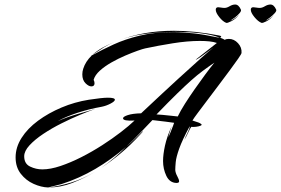

<svg xmlns="http://www.w3.org/2000/svg" viewBox="-20 -786 1242 849"><path d="M193 43Q162 42 128.5 27Q95 12 72 -17.5Q49 -47 49 -90Q49 -135 75.5 -176.5Q102 -218 148 -252Q194 -286 252 -310.5Q310 -335 373 -345Q432 -354 457 -354Q488 -354 488 -345Q488 -338 469 -328Q450 -318 430 -314Q374 -304 322 -287Q270 -270 235 -250Q255 -259 274 -266Q293 -273 322 -281.5Q351 -290 401 -304Q374 -295 334.5 -278.5Q295 -262 252 -240.5Q209 -219 171.5 -194Q134 -169 110.5 -143.5Q87 -118 87 -95Q87 -62 113 -49.5Q139 -37 167 -37Q203 -37 247.5 -52Q292 -67 339.5 -91Q387 -115 432 -144Q477 -173 514 -201.5Q551 -230 575 -253Q524 -250 524 -263Q524 -270 545 -277Q566 -284 604 -285Q705 -380 768.5 -438Q832 -496 868.5 -528.5Q905 -561 924 -576Q917 -571 899.5 -558Q882 -545 866 -533.5Q850 -522 845 -522L939 -596Q925 -601 906 -603Q887 -605 864 -605Q809 -605 743.5 -594.5Q678 -584 622 -572Q612 -570 588 -561.5Q564 -553 533.5 -540Q503 -527 473 -510Q443 -493 421.5 -473.5Q400 -454 394 -433Q398 -425 398 -418Q398 -404 384 -404Q372 -404 358 -418Q344 -432 344 -457Q344 -470 348 -482Q358 -514 386 -541L382 -539L388 -543L386 -541Q431 -566 482.5 -589.5Q534 -613 598 -628.5Q662 -644 743 -644Q787 -644 836 -638.5Q885 -633 940 -621Q944 -620 946.5 -620Q949 -620 951 -620Q913 -634 861.5 -639.5Q810 -645 757 -645Q706 -645 659 -640.5Q612 -636 579 -629Q562 -625 543 -620Q524 -615 504 -607Q558 -628 619 -639Q680 -650 749 -650Q843 -650 949 -629Q957 -628 958 -624Q959 -620 951 -620Q957 -618 963 -615.5Q969 -613 973 -610Q981 -614 992 -614Q1015 -614 1032.5 -595Q1050 -576 1048 -552Q1048 -548 1033.5 -527Q1019 -506 996 -475Q973 -444 947 -409.5Q921 -375 896.5 -342.5Q872 -310 854 -286Q836 -262 831 -253Q852 -246 857 -244.5Q862 -243 869 -238Q875 -234 867.5 -230.5Q860 -227 847.5 -225.5Q835 -224 826 -225Q822 -221 812.5 -200.5Q803 -180 795 -167Q800 -181 809.5 -199.5Q819 -218 819 -228Q786 -167 772.5 -129Q759 -91 757 -69Q755 -47 755 -34Q756 -21 764 -6.5Q772 8 772 16Q772 23 760 23Q730 22 715.5 -8.5Q701 -39 701 -74Q701 -103 709.5 -142Q718 -181 739 -228Q736 -219 730.5 -201.5Q725 -184 724 -179Q728 -186 734 -201Q740 -216 745 -229Q750 -242 750 -243Q743 -244 713 -248Q683 -252 654 -255Q629 -229 600 -198.5Q571 -168 538 -137Q557 -153 574.5 -170Q592 -187 609 -204Q611 -206 612 -206Q613 -206 608.5 -200.5Q604 -195 599 -190Q556 -143 512.5 -107Q469 -71 428 -44Q457 -64 485 -88Q513 -112 538 -137Q473 -81 401.5 -39Q330 3 252 28Q238 32 216.5 37Q195 42 193 43ZM388 -543Q408 -561 433 -575Q458 -589 485 -600Q461 -590 439.5 -576.5Q418 -563 397 -549ZM766 -271Q778 -296 798 -327.5Q818 -359 841.5 -392.5Q865 -426 887.5 -456.5Q910 -487 928 -509Q900 -490 876.5 -472.5Q853 -455 826.5 -431.5Q800 -408 763 -372Q726 -336 672 -280Q680 -280 699.5 -278Q719 -276 738.5 -274Q758 -272 766 -271ZM740 -229Q740 -230 741 -231Q742 -233 742 -233Q742 -233 741 -231Q740 -230 740 -229ZM407 -31Q407 -31 407 -31Q407 -31 408 -32L428 -44Q425 -42 418 -38Q411 -34 408 -32ZM195 43Q243 37 295 21Q347 5 400 -26Q351 3 299.5 23Q248 43 195 43ZM1136 -685Q1121 -691 1105 -710.5Q1089 -730 1089 -743Q1089 -754 1100 -754Q1105 -754 1113 -752.5Q1121 -751 1129 -751Q1139 -751 1151.5 -758.5Q1164 -766 1176 -766Q1191 -766 1201 -744Q1204 -738 1195 -728Q1186 -718 1174.5 -709Q1163 -700 1155 -695Q1160 -696 1171.5 -703Q1183 -710 1191 -719Q1176 -701 1158.5 -692Q1141 -683 1136 -685ZM980 -685Q965 -691 949.5 -710.5Q934 -730 934 -743Q934 -754 945 -754Q950 -754 957.5 -752.5Q965 -751 973 -751Q983 -751 995.5 -758.5Q1008 -766 1020 -766Q1035 -766 1045 -744Q1048 -738 1039.5 -728Q1031 -718 1019 -709Q1007 -700 999 -695Q1005 -696 1017 -704Q1029 -712 1038 -721Q1022 -702 1003.5 -692.5Q985 -683 980 -685Z"/></svg>

Font: Smooch
Style: Regular
Weight: 400
Designer: Robert E. Leuschke
Foundry: Robert E. Leuschke
Version: Version 1.010; ttfautohint (v1.8.3)